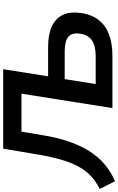

<svg xmlns="http://www.w3.org/2000/svg" viewBox="211 -964 762 1239"><g transform="rotate(-90 592.5 -344.0)"><path d="M43 17 -7 -82Q40 -105 75.5 -138Q111 -171 137 -218Q163 -265 182.5 -332Q202 -399 217 -491L253 -705H766L720 -415H912Q990 -415 1042 -391Q1094 -367 1116.5 -319.5Q1139 -272 1128 -199Q1117 -129 1080.5 -85Q1044 -41 986 -20.5Q928 0 852 0H515L608 -587H363L341 -456Q326 -360 300 -284Q274 -208 238 -150.5Q202 -93 153.5 -51.5Q105 -10 43 17ZM670 -108H850Q916 -108 951.5 -132Q987 -156 995 -208Q1003 -261 975 -284.5Q947 -308 882 -308H702Z"/></g></svg>

Font: Nunito Sans 6pt
Style: Bold Italic
Weight: 700
Italic angle: -9°
Version: Version 3.101;gftools[0.9.27]